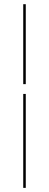

<svg xmlns="http://www.w3.org/2000/svg" viewBox="-20 -712 234 918"><path d="M91.1 186.3V-262.9H103.2V186.3ZM91.1 -309.7V-691.9H103.2V-309.7Z"/></svg>

Font: Playfair 144pt SemiExpanded SemiBold
Style: Regular
Weight: 600
Width: 6
Designer: Claus Eggers Sørensen
Foundry: Claus Eggers Sørensen
Version: Version 2.203